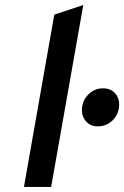

<svg xmlns="http://www.w3.org/2000/svg" viewBox="-20 -742 493 762"><path d="M75 0 195.5 -684 310.5 -722 183 0ZM367.5 -240.5Q339.5 -240.5 322.2 -259.5Q305 -278.5 305 -304Q305 -341 329.8 -366.2Q354.5 -391.5 388 -391.5Q419 -391.5 436 -372.8Q453 -354 453 -328Q453 -291.5 428.5 -266Q404 -240.5 367.5 -240.5Z"/></svg>

Font: Overpass SemiBold
Style: Italic
Weight: 600
Italic angle: -10°
Designer: Delve Withrington, Dave Bailey, Thomas Jockin
Foundry: Delve Fonts LLC
Version: Version 4.000